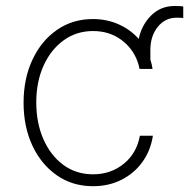

<svg xmlns="http://www.w3.org/2000/svg" viewBox="-20 -618 639 649"><path d="M294.4 11.4Q224.8 11.4 171.9 -25.6Q119 -62.5 89.3 -126.2Q59.7 -190 59.7 -271Q59.7 -351.9 89.5 -415.8Q119.3 -479.8 172.2 -516.7Q225.1 -553.6 294 -553.6Q340.9 -553.6 380.9 -535.9Q420.8 -518.1 448.9 -486.5Q458.5 -533 490.6 -565.3Q522.7 -597.7 570 -597.7Q574.2 -597.7 583.5 -597.5Q592.7 -597.3 599.4 -596.2V-557.2Q588.8 -558.2 577.1 -558.2Q538.4 -558.2 513.3 -527.2Q488.3 -496.1 488.3 -449.2V-416.2Q493.3 -401.3 495.7 -384.9H451.7Q449.6 -396.7 445.7 -407.7H445V-409.8Q428.6 -455.3 388.7 -484.2Q348.7 -513.1 294.4 -513.1Q239 -513.1 195.7 -482.1Q152.3 -451 127.5 -396.5Q102.6 -342 102.6 -271.7Q102.6 -202.4 126.8 -147.4Q150.9 -92.3 194.2 -60.5Q237.6 -28.8 294.4 -28.8Q354.4 -28.8 398.3 -64.3Q442.1 -99.8 452.8 -159.1H496.8Q489 -108.7 461.3 -70.3Q433.6 -32 390.6 -10.3Q347.7 11.4 294.4 11.4Z"/></svg>

Font: Inter UI Extra Light
Style: Regular
Weight: 200
Designer: Rasmus Andersson
Foundry: rsms
Version: 3.2;8d6f07862